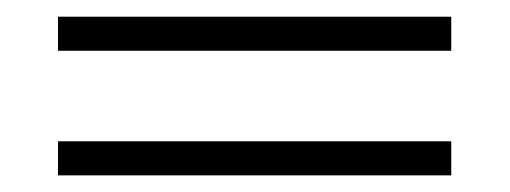

<svg xmlns="http://www.w3.org/2000/svg" viewBox="-20 -439 613 231"><path d="M522.9 -418.9V-377.9H49.8V-418.9ZM49.8 -228V-269H522.9V-228Z"/></svg>

Font: Ortica Linear Light
Style: Regular
Weight: 300
Designer: Benedetta Bovani
Foundry: Collletttivo
Version: Version 2.000;Glyphs 3.1.2 (3151)